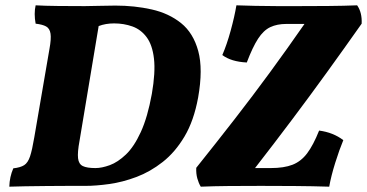

<svg xmlns="http://www.w3.org/2000/svg" viewBox="-20 -699 1380 722"><path d="M114 -679Q147 -677 199 -676.5Q251 -676 299 -676Q324 -676 352.5 -677Q381 -678 414 -678Q486 -678 550.5 -663.5Q615 -649 661 -612Q707 -575 725.5 -507Q744 -439 725 -332Q709 -245 674 -186Q639 -127 592 -90Q545 -53 493 -33.5Q441 -14 391 -7Q341 0 301 0Q275 0 235.5 0Q196 0 154 0.5Q112 1 74.5 1.5Q37 2 15 3Q16 -34 30 -66Q57 -69 71 -78Q85 -87 93 -111Q101 -135 109 -183L166 -515Q173 -553 170 -572.5Q167 -592 153.5 -599.5Q140 -607 114 -610Q107 -648 114 -679ZM279 -169Q271 -126 273.5 -104Q276 -82 291.5 -74.5Q307 -67 339 -67Q363 -67 393 -78Q423 -89 453.5 -118Q484 -147 509.5 -202.5Q535 -258 551 -346Q565 -427 559 -478.5Q553 -530 531.5 -559Q510 -588 478 -599.5Q446 -611 409 -611Q377 -611 351 -601ZM735 3Q727 -10 722 -28Q717 -46 718 -68Q794 -163 862 -250.5Q930 -338 994.5 -426Q1059 -514 1125 -609H1057Q1022 -609 996.5 -597Q971 -585 950.5 -553.5Q930 -522 908 -464Q849 -467 816 -492Q833 -531 847.5 -584Q862 -637 869 -679Q899 -678 939.5 -677Q980 -676 1022.5 -676Q1065 -676 1101 -676Q1154 -676 1214 -676.5Q1274 -677 1323 -679Q1342 -652 1340 -610Q1273 -515 1209 -426.5Q1145 -338 1078.5 -249.5Q1012 -161 939 -67H998Q1048 -67 1080 -79.5Q1112 -92 1135 -122.5Q1158 -153 1180 -208Q1233 -201 1271 -172Q1256 -136 1240.5 -86.5Q1225 -37 1218 3Q1156 1 1087.5 0.5Q1019 0 961 0Q895 0 839.5 0.5Q784 1 735 3Z"/></svg>

Font: Vollkorn ExtraBold
Style: Italic
Weight: 800
Italic angle: -11°
Designer: Friedrich Althausen
Foundry: Friedrich Althausen
Version: Version 5.000; ttfautohint (v1.8.3)